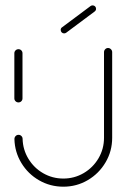

<svg xmlns="http://www.w3.org/2000/svg" viewBox="-20 -704 477 724"><path d="M49.6 -317.8Q43.3 -317.8 38.7 -322.2Q34.1 -326.7 34.1 -333V-503.3Q34.1 -509.6 38.7 -514.1Q43.3 -518.5 49.6 -518.5Q55.9 -518.5 60.4 -514.1Q64.8 -509.6 64.8 -503.3V-333Q64.8 -326.7 60.4 -322.2Q55.9 -317.8 49.6 -317.8ZM387.4 -523Q393.7 -523 398.3 -518.3Q403 -513.7 403 -507.4V-184.4Q403 -134.1 378.1 -91.9Q353.3 -49.6 311.1 -24.8Q268.9 0 218.9 0Q169.3 0 127.4 -24.1Q85.6 -48.1 60.6 -89.4Q35.6 -130.7 34.4 -179.6Q34.4 -186.3 38.9 -190.9Q43.3 -195.6 50 -195.6Q56.3 -195.6 60.7 -191.1Q65.2 -186.7 65.2 -180.4Q66.3 -139.6 87.2 -105.2Q108.1 -70.7 143 -50.7Q177.8 -30.7 218.9 -30.7Q260.4 -30.7 295.6 -51.3Q330.7 -71.9 351.5 -107.2Q372.2 -142.6 372.2 -184.4V-507.4Q372.2 -513.7 376.7 -518.3Q381.1 -523 387.4 -523ZM221.5 -578.1Q216.3 -578.1 212.6 -581.9Q208.9 -585.6 208.9 -591.1Q208.9 -597.8 214.1 -601.1L321.9 -681.5Q325.2 -683.7 329.3 -683.7Q334.8 -683.7 338.5 -680Q342.2 -676.3 342.2 -670.7Q342.2 -664.8 337 -660.7L229.3 -580.4Q225.9 -578.1 221.5 -578.1Z"/></svg>

Font: 26F Galaxy Hebrew Ultra Light
Style: Regular
Weight: 200
Designer: C₂₉H₂₅N₃O₅
Version: Version 1.000